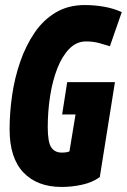

<svg xmlns="http://www.w3.org/2000/svg" viewBox="-20 -730 502 760"><path d="M224 10Q127 10 72.5 -47.5Q18 -105 18 -218Q18 -284 28 -353Q38 -422 60 -485.5Q82 -549 116.5 -600Q151 -651 200.5 -680.5Q250 -710 315 -710Q354 -710 391.5 -703.5Q429 -697 462 -682L415 -547Q396 -553 372.5 -559.5Q349 -566 320 -566Q283 -566 254.5 -537Q226 -508 207 -459.5Q188 -411 178.5 -350.5Q169 -290 169 -227Q169 -167 183 -146.5Q197 -126 224 -126Q246 -126 255 -131L279 -277H226L246 -405H435L375 -29Q346 -8 305.5 1Q265 10 224 10Z"/></svg>

Font: Georama Condensed ExtraBold
Style: Italic
Weight: 800
Width: 3
Italic angle: -9°
Designer: Jean-Baptiste Levee
Foundry: Production Type
Version: Version 1.000